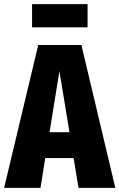

<svg xmlns="http://www.w3.org/2000/svg" viewBox="-35 -914 581 934"><path d="M347 0 323 -145H185L162 0H-15L151 -695H361L526 0ZM206 -271H303L254 -568ZM391 -781H121V-894H391Z"/></svg>

Font: Fira Sans Extra Condensed ExtraBold
Style: Regular
Weight: 800
Width: 1
Designer: Carrois Corporate & Edenspiekermann AG
Foundry: Carrois Corporate GbR & Edenspiekermann AG
Version: Version 4.203